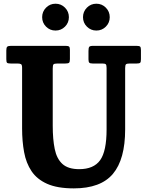

<svg xmlns="http://www.w3.org/2000/svg" viewBox="-20 -997 792 1034"><path d="M530 -655H479Q465 -655 460.8 -659.5Q456.5 -664 456.5 -677.5V-722Q456.5 -738.5 460.2 -744.2Q464 -750 480.5 -750H716Q730 -750 734.5 -746Q739 -742 739 -727V-678Q739 -662.5 734.5 -658.8Q730 -655 716.5 -655H680.5Q663.5 -655 658.8 -651Q654 -647 654 -630V-300Q654 -139 588.2 -60.8Q522.5 17.5 377.5 17.5Q289 17.5 234 -7Q179 -31.5 149.8 -75.2Q120.5 -119 109.8 -177.8Q99 -236.5 99 -305V-632Q99 -648 93.2 -651.5Q87.5 -655 73 -655H37.5Q22 -655 18 -659Q14 -663 14 -678.5V-725.5Q14 -740.5 18.8 -745.2Q23.5 -750 38 -750H334.5Q347 -750 351.8 -746.2Q356.5 -742.5 356.5 -729V-678.5Q356.5 -663.5 352 -659.2Q347.5 -655 332 -655H290.5Q272 -655 268 -650.2Q264 -645.5 264 -627.5V-320Q264 -246.5 274.8 -194.2Q285.5 -142 316.2 -114Q347 -86 406.5 -86Q484.5 -86 519.2 -134.2Q554 -182.5 554 -300V-631Q554 -647 549.5 -651Q545 -655 530 -655ZM499 -832.5Q469 -832.5 448 -853.5Q427 -874.5 427 -904.5Q427 -934.5 448 -955.8Q469 -977 499 -977Q529 -977 550 -955.8Q571 -934.5 571 -904.5Q571 -874.5 550 -853.5Q529 -832.5 499 -832.5ZM279 -832.5Q249 -832.5 228 -853.5Q207 -874.5 207 -904.5Q207 -934.5 228 -955.8Q249 -977 279 -977Q309 -977 330 -955.8Q351 -934.5 351 -904.5Q351 -874.5 330 -853.5Q309 -832.5 279 -832.5Z"/></svg>

Font: Besley* Narrow
Style: Bold
Weight: 700
Width: 4
Designer: Owen Earl
Foundry: indestructible type*
Version: Version 3.000; ttfautohint (v1.8.3)